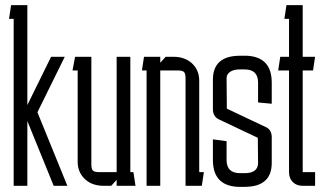

<svg xmlns="http://www.w3.org/2000/svg" viewBox="-20 -720 1246 744"><path d="M33 0V-647H15L23 -700H86V-313L178 -500H231L125 -285L241 0H188L86 -251V0Z M432 -53V-500H485V-53H497L505 0H432V-23L411 0H382Q336 0 308.5 -26.5Q281 -53 281 -93V-447H261L271 -500H334V-83Q334 -65 340 -59Q346 -53 364 -53Z M548 0V-447H530L538 -500H601V-477L622 -500H651Q697 -500 724.5 -474Q752 -448 752 -407V-53H770L762 0H699V-417Q699 -435 693 -441Q687 -447 669 -447H601V0Z M805 -180 858 -173V-100Q858 -49 910 -49H928Q980 -49 980 -89L979 -186L829 -257Q805 -268 805 -297V-411Q805 -504 910 -504H937Q1033 -499 1033 -400V-318L980 -323V-400Q980 -451 928 -451H910Q885 -451 871.5 -441.5Q858 -432 858 -417L859 -299L1009 -228Q1033 -218 1033 -188V-89Q1033 4 928 4H901Q805 -1 805 -100Z M1201 -53V0H1153Q1129 0 1114.5 -14.5Q1100 -29 1100 -53V-447H1058L1066 -500H1100V-647H1082L1090 -700H1153V-500H1201L1193 -447H1153V-53Z"/></svg>

Font: Karantina Light
Style: Regular
Weight: 300
Designer: Rony Koch
Foundry: Rony Koch
Version: Version 1.000; ttfautohint (v1.8.3)